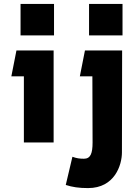

<svg xmlns="http://www.w3.org/2000/svg" viewBox="-20 -728 710 981"><path d="M85 -708V-547H256V-708ZM38 -338H102V0H254V-470H64ZM316 217C350 228 383 233 430 233C566 233 603 115 603 51L604 -470H414L388 -338H452L453 0C453 55 443 83 409 83C387 83 372 81 350 73ZM435 -547H606V-708H435Z"/></svg>

Font: Kreadon Extra Bold
Style: Regular
Weight: 800
Designer: kohakuno
Foundry: StudioGnu
Version: Version 1.000;Glyphs 3.1.2 (3151)